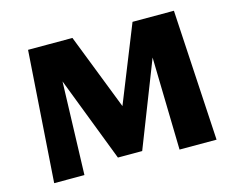

<svg xmlns="http://www.w3.org/2000/svg" viewBox="-93 -795 1143 932"><g transform="rotate(-15 478.0 -329.0)"><path d="M701 0 688 -563 746 -608 524 -40H402L202 -560L215 -658H339L517 -201H458L641 -658H849L887 0ZM71 0 116 -658H244L223 0Z"/></g></svg>

Font: Ysabeau Infant Black
Style: Regular
Weight: 900
Designer: Christian Thalmann (Catharsis Fonts)
Version: Version 2.001;gftools[0.9.30]; featfreeze: ss01,ss02,lnum